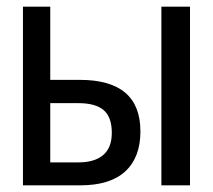

<svg xmlns="http://www.w3.org/2000/svg" viewBox="-20 -557 640 577"><path d="M49 -537H131V-317H220Q402 -317 402 -162Q402 -84 356.5 -42Q311 0 221 0H49ZM465 -537H551V0H465ZM216 -69Q264 -69 290 -91Q316 -113 316 -158Q316 -205 291.5 -226Q267 -247 216 -247H131V-69Z"/></svg>

Font: Noto Sans Mono UI
Style: Regular
Weight: 400
Monospace: yes
Designer: Monotype Design team
Foundry: Monotype Imaging Inc.
Version: Version 1.000